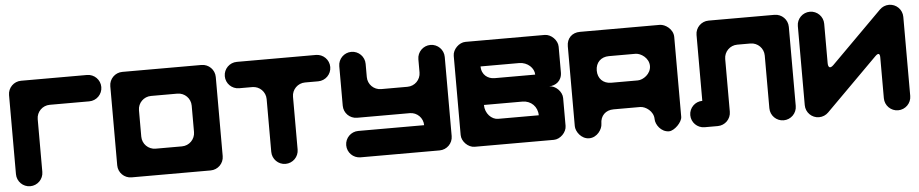

<svg xmlns="http://www.w3.org/2000/svg" viewBox="-41 -973 6023 1258"><g transform="rotate(-5 2970.5 -344.0)"><path d="M116.7 -694C68.8 -694 30 -655.2 30 -607.3V-87C30 -39.2 68.8 -0.3 116.7 -0.3C164.6 -0.3 203.4 -39.2 203.4 -87V-433.9C203.4 -481.8 242.2 -520.6 290.1 -520.6H550.2C598.1 -520.6 636.9 -559.4 636.9 -607.3C636.9 -655.2 598.1 -694 550.2 -694Z M782.7 -0.3H1302.9C1350.8 -0.3 1389.7 -39.2 1389.7 -87V-607.3C1389.7 -655.2 1350.8 -694 1302.9 -694H782.7C734.8 -694 696 -655.2 696 -607.3V-87C696 -39.2 734.8 -0.3 782.7 -0.3ZM1216.2 -260.5C1216.2 -212.6 1177.4 -173.8 1129.5 -173.8H956.1C908.2 -173.8 869.4 -212.6 869.4 -260.5V-433.9C869.4 -481.8 908.2 -520.6 956.1 -520.6H1129.5C1177.4 -520.6 1216.2 -481.8 1216.2 -433.9Z M1535.7 -694C1487.8 -694 1449 -655.2 1449 -607.3C1449 -559.4 1487.8 -520.6 1535.7 -520.6H1622.4C1670.3 -520.6 1709.1 -481.8 1709.1 -433.9V-87C1709.1 -39.2 1747.9 -0.3 1795.8 -0.3C1843.7 -0.3 1882.5 -39.2 1882.5 -87V-433.9C1882.5 -481.8 1921.4 -520.6 1969.2 -520.6H2055.9C2103.8 -520.6 2142.7 -559.4 2142.7 -607.3C2142.7 -655.2 2103.8 -694 2055.9 -694Z M2288.7 -173.8C2240.8 -173.8 2202 -134.9 2202 -87C2202 -39.2 2240.8 -0.3 2288.7 -0.3H2808.9C2856.8 -0.3 2895.7 -39.2 2895.7 -87V-607.3C2895.7 -655.2 2856.8 -694 2808.9 -694C2761.1 -694 2722.2 -655.2 2722.2 -607.3V-520.6C2722.2 -472.7 2683.4 -433.9 2635.5 -433.9H2462.1C2414.2 -433.9 2375.4 -472.7 2375.4 -520.6V-607.3C2375.4 -655.2 2336.6 -694 2288.7 -694C2240.8 -694 2202 -655.2 2202 -607.3V-347.2C2202 -299.3 2240.8 -260.5 2288.7 -260.5H2635.5C2683.4 -260.5 2722.2 -221.6 2722.2 -173.8H2635.5Z M3208.5 -440.5C3166.2 -440.5 3124 -468.7 3124 -525H3377.4C3433.8 -525 3476 -482.8 3476 -440.5ZM3208.5 -173C3166.2 -173 3124 -215.2 3124 -271.6H3377.4C3433.8 -271.6 3476 -229.3 3476 -173ZM3039.5 -694C2997.2 -694 2955 -651.8 2955 -609.5V-88.5C2955 -46.2 2997.2 -4 3039.5 -4H3560.5C3602.8 -4 3645 -46.2 3645 -88.5V-271.6C3645 -313.8 3602.8 -356 3560.5 -356C3602.8 -356 3645 -384.2 3645 -440.5V-609.5C3645 -651.8 3602.8 -694 3560.5 -694Z M3880 -81.5C3880 -134 3915 -169 3967.5 -169H4142.5C4177.5 -169 4230 -134 4230 -81.5C4230 -46.5 4265 6 4317.5 6C4352.5 6 4405 -46.5 4405 -81.5V-606.5C4405 -659 4352.5 -694 4317.5 -694H3792.5C3740 -694 3705 -659 3705 -606.5V-81.5C3705 -46.5 3740 6 3792.5 6C3845 6 3880 -46.5 3880 -81.5ZM4142.5 -344H3967.5C3915 -344 3880 -379 3880 -431.5C3880 -484 3915 -519 3967.5 -519H4142.5C4177.5 -519 4230 -484 4230 -431.5C4230 -379 4177.5 -344 4142.5 -344Z M5158.7 -607.3C5158.7 -655.2 5119.8 -694 5071.9 -694H4638.4C4590.5 -694 4551.7 -655.2 4551.7 -607.3V-173.8C4503.8 -173.8 4465 -134.9 4465 -87C4465 -39.2 4503.8 -0.3 4551.7 -0.3H4638.4C4686.3 -0.3 4725.1 -39.2 4725.1 -87V-433.9C4725.1 -481.8 4763.9 -520.6 4811.8 -520.6H4898.5C4946.4 -520.6 4985.2 -481.8 4985.2 -433.9V-87C4985.2 -39.2 5024.1 -0.3 5071.9 -0.3C5119.8 -0.3 5158.7 -39.2 5158.7 -87Z M5763.6 -668.6 5427 -332C5401.1 -307.1 5390.9 -323.7 5391.4 -351V-607.3C5391.4 -655.2 5352.6 -694 5304.7 -694C5256.8 -694 5218 -655.2 5218 -607.3V-87C5218 -39.2 5256.8 -0.3 5304.7 -0.3C5328.6 -0.3 5350.3 -10 5366 -25.7L5707.7 -367.4C5729.3 -388.5 5738.2 -379.7 5738.2 -355.6V-87C5738.2 -39.2 5777.1 -0.3 5824.9 -0.3C5872.8 -0.3 5911.7 -39.2 5911.7 -87V-607.3C5911.7 -655.2 5872.8 -694 5824.9 -694C5801 -694 5779.3 -684.3 5763.6 -668.6Z"/></g></svg>

Font: OpenLukyanov
Style: Regular
Weight: 400
Designer: Michail Lukyanov
Foundry: book-let.ru
Version: Version 2.1